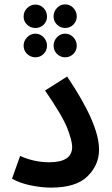

<svg xmlns="http://www.w3.org/2000/svg" viewBox="-20 -852 512 878"><path d="M35 -35Q69 -15 119.5 -4.5Q170 6 213 6Q328 6 380.5 -46Q433 -98 433 -168Q433 -286 287 -502L186 -438Q266 -322 288 -265Q310 -208 310 -180Q310 -110 205 -110Q136 -110 72 -139ZM278 -724Q300 -724 315.5 -739.5Q331 -755 331 -777Q331 -799 315.5 -815.5Q300 -832 278 -832Q256 -832 240.5 -815.5Q225 -799 225 -777Q225 -755 240.5 -739.5Q256 -724 278 -724ZM142 -724Q164 -724 179.5 -739Q195 -754 195 -776Q195 -799 179.5 -815Q164 -831 142 -831Q120 -831 104 -815Q88 -799 88 -776Q88 -754 104 -739Q120 -724 142 -724ZM142 -590Q164 -590 179.5 -605.5Q195 -621 195 -643Q195 -665 179.5 -681.5Q164 -698 142 -698Q120 -698 104 -681.5Q88 -665 88 -643Q88 -621 104 -605.5Q120 -590 142 -590ZM278 -590Q300 -590 315.5 -605.5Q331 -621 331 -643Q331 -665 315.5 -681.5Q300 -698 278 -698Q256 -698 240.5 -681.5Q225 -665 225 -643Q225 -621 240.5 -605.5Q256 -590 278 -590Z"/></svg>

Font: Noto Sans Arabic UI SemiCondensed Semi
Style: Regular
Weight: 600
Width: 4
Designer: Nadine Chahine - Monotype Design Team
Foundry: Monotype Imaging Inc.
Version: Version 1.900